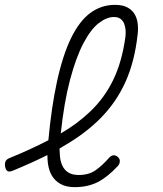

<svg xmlns="http://www.w3.org/2000/svg" viewBox="-52 -760 672 790"><path d="M432 -76Q391 -32 350.5 -11Q310 10 255 10Q221 10 198 -2.5Q175 -15 162 -36.5Q149 -58 145 -89Q143 -105 143 -122Q77 -89 -1 -57Q-14 -52 -21 -56Q-28 -60 -31 -74Q-33 -88 -29 -96.5Q-25 -105 -12 -110Q76 -146 147 -183Q160 -321 182 -422Q206 -533 240.5 -603.5Q275 -674 320 -707Q365 -740 421 -740Q454 -740 474 -728.5Q494 -717 503.5 -699Q513 -681 515 -659Q517 -637 514 -616Q502 -507 464.5 -423.5Q427 -340 363 -275Q299 -210 208 -158Q201 -153 193 -149Q193 -138 194 -128Q195 -99 204 -79.5Q213 -60 229.5 -50Q246 -40 272 -40Q314 -40 342 -60Q370 -80 397 -111Q405 -120 414.5 -121Q424 -122 433 -114Q442 -106 441 -95Q440 -84 432 -76ZM198 -211Q267 -251 319 -301Q378 -357 414 -431.5Q450 -506 464 -608Q466 -624 464.5 -638.5Q463 -653 458 -664.5Q453 -676 443 -683Q433 -690 417 -690Q387 -690 354.5 -665Q322 -640 291.5 -582.5Q261 -525 236 -431Q212 -341 198 -211Z"/></svg>

Font: Maple Mono Thin
Style: Italic
Weight: 250
Italic angle: -10°
Monospace: yes
Designer: subframe7536
Version: Version 7.000